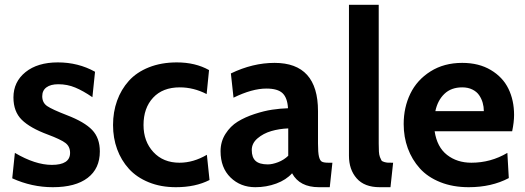

<svg xmlns="http://www.w3.org/2000/svg" viewBox="-20 -770 2189 800"><path d="M200 10Q112.5 10 31 -27L42 -133Q127 -83 196 -83Q272 -83 272 -133Q272 -160 252 -174.8Q232 -189.5 180 -209Q105.5 -236.5 70.8 -270.8Q36 -305 36 -364Q36 -429 86.2 -469.5Q136.5 -510 221 -510Q306 -510 376 -471L365 -365Q326.5 -391.5 293.5 -405.2Q260.5 -419 223 -419Q191 -419 173.5 -406Q156 -393 156 -369Q156 -342 176.5 -328Q197 -314 259 -290Q332 -262 364 -228.5Q396 -195 396 -139Q396 -67.5 345.2 -28.8Q294.5 10 200 10Z M713 10Q650 10 599.8 -10.5Q549.5 -31 517.2 -66.5Q485 -102 468 -148.5Q451 -195 451 -249Q451 -303.5 467.8 -350.2Q484.5 -397 516.8 -433Q549 -469 600.5 -489.5Q652 -510 717 -510Q794 -510 851 -478L841 -378Q787 -406 729 -406Q658 -406 618 -363Q578 -320 578 -249Q578 -181 619 -136.5Q660 -92 728 -92Q785.5 -92 842 -125L853 -20Q794.5 10 713 10Z M1044 10Q982 10 940.5 -30.5Q899 -71 899 -140Q899 -180 919.5 -212.2Q940 -244.5 970.5 -263.2Q1001 -282 1040.8 -295Q1080.5 -308 1114.2 -313Q1148 -318 1180 -319Q1177.5 -362.5 1157.2 -381.8Q1137 -401 1090 -401Q1030.5 -401 953 -363L942 -464Q1033 -508 1124 -508Q1305 -508 1305 -307V-172Q1305 -134 1309 -117.5Q1313 -101 1321 -96.5Q1329 -92 1349 -92H1365L1354 10H1309Q1228.5 10 1197 -48Q1172.5 -20.5 1131.2 -5.2Q1090 10 1044 10ZM1096 -85Q1114.5 -85 1138.8 -94.2Q1163 -103.5 1181 -121V-235Q1143.5 -233.5 1110.2 -223.8Q1077 -214 1053 -193.5Q1029 -173 1029 -145Q1029 -114 1045 -99.5Q1061 -85 1096 -85Z M1607 10H1562Q1498.5 10 1466.2 -26.8Q1434 -63.5 1434 -121V-750H1558V-172Q1558 -151.5 1558.8 -138.2Q1559.5 -125 1563 -115.8Q1566.5 -106.5 1569.2 -102Q1572 -97.5 1581 -95Q1590 -92.5 1596.2 -92.2Q1602.5 -92 1618 -92Z M1933 10Q1867 10 1814.5 -11Q1762 -32 1729.2 -68.5Q1696.5 -105 1679.2 -152Q1662 -199 1662 -253Q1662 -322.5 1689.8 -379.8Q1717.5 -437 1773.8 -472.5Q1830 -508 1906 -508Q1975.5 -508 2025.2 -478.2Q2075 -448.5 2098.5 -400.2Q2122 -352 2122 -291Q2122 -261.5 2114 -223H1791Q1801 -157 1842.8 -124.5Q1884.5 -92 1944 -92Q2025 -92 2094 -133L2100 -28Q2028 10 1933 10ZM1794 -307H1996Q1996 -325 1991.2 -341.8Q1986.5 -358.5 1976.5 -373.2Q1966.5 -388 1948.2 -397Q1930 -406 1906 -406Q1860 -406 1831.8 -379Q1803.5 -352 1794 -307Z"/></svg>

Font: Cabin
Style: Bold
Weight: 700
Designer: Pablo Impallari
Foundry: Pablo Impallari. http://www.impallari.com Igino Marini. http://www.ikern.com
Version: Version 3.001;hotconv 1.0.109;makeotfexe 2.5.65596